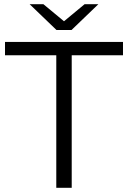

<svg xmlns="http://www.w3.org/2000/svg" viewBox="-20 -901 614 921"><path d="M250 0V-636H4V-700H570V-636H324V0ZM251 -757 122 -881H188L287 -799L386 -881H452L323 -757Z"/></svg>

Font: Montserrat
Style: Regular
Weight: 400
Designer: Julieta Ulanovsky
Foundry: Julieta Ulanovsky
Version: Version 9.000; ttfautohint (v1.8.4.7-5d5b)